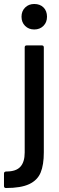

<svg xmlns="http://www.w3.org/2000/svg" viewBox="-66 -737 297 964"><path d="M42 -653Q42 -681 60 -699Q78 -717 106 -717Q135 -717 152.5 -699.5Q170 -682 170 -653Q170 -625 152 -607Q134 -589 106 -589Q78 -589 60 -607Q42 -625 42 -653ZM-33 124Q15 124 36.5 100Q58 76 58 29V-499Q58 -509 68 -509H144Q154 -509 154 -499V28Q154 91 138 129.5Q122 168 80.5 187.5Q39 207 -36 207Q-46 207 -46 197V134Q-46 124 -33 124Z"/></svg>

Font: Barlow Semi Condensed Medium
Style: Regular
Weight: 500
Width: 4
Designer: Jeremy Tribby
Foundry: Tribby Type
Version: Version 1.422; ttfautohint (v1.8)